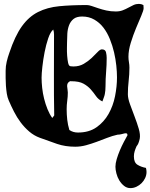

<svg xmlns="http://www.w3.org/2000/svg" viewBox="-20 -747 774 988"><path d="M695 -727Q707 -727 718 -721L719 -705Q719 -694 707 -666Q695 -638 680 -602Q665 -566 653 -527Q641 -488 641 -455Q641 -441 643.5 -427Q646 -413 646 -399Q646 -364 642 -330.5Q638 -297 638 -262Q638 -241 649 -210.5Q660 -180 672.5 -147.5Q685 -115 694 -84.5Q703 -54 699 -33Q693 -5 683 5Q677 18 673 31Q669 44 669 58Q669 89 687 100.5Q705 112 731 117Q734 128 734 138Q734 154 727 169Q720 184 708.5 195.5Q697 207 682 214Q667 221 651 221Q633 221 618.5 209.5Q604 198 594 181.5Q584 165 579 145.5Q574 126 574 111Q574 94 580.5 72Q587 50 596.5 27.5Q606 5 617 -16Q628 -37 636 -51Q636 -59 631.5 -60.5Q627 -62 620.5 -60.5Q614 -59 604.5 -56.5Q595 -54 585 -54Q558 -48 531 -37.5Q504 -27 477 -17Q450 -7 422.5 0.5Q395 8 367 8Q316 8 273.5 -6.5Q231 -21 185 -38Q155 -49 130.5 -70Q106 -91 86.5 -117Q67 -143 52 -172.5Q37 -202 25 -230Q18 -246 15 -265.5Q12 -285 10.5 -305.5Q9 -326 9 -345.5Q9 -365 9 -383Q9 -406 14.5 -429.5Q20 -453 28 -475Q57 -562 92.5 -611.5Q128 -661 175.5 -685Q223 -709 284.5 -715Q346 -721 427 -721Q437 -721 452 -716Q467 -711 486 -704.5Q505 -698 527.5 -693Q550 -688 576 -688Q596 -688 611.5 -694Q627 -700 640.5 -707.5Q654 -715 667 -721Q680 -727 695 -727ZM325 -529Q325 -521 324.5 -501.5Q324 -482 325.5 -461Q327 -440 330.5 -423.5Q334 -407 343 -406L358 -405Q388 -405 411 -418.5Q434 -432 451.5 -448.5Q469 -465 482 -479Q495 -493 504 -493Q522 -493 525.5 -478Q529 -463 529 -449Q529 -413 526 -376.5Q523 -340 523 -304Q523 -291 522 -281.5Q521 -272 519.5 -263.5Q518 -255 514.5 -246Q511 -237 507 -225Q486 -235 474 -252.5Q462 -270 447 -287Q432 -304 409.5 -316.5Q387 -329 346 -329H340Q331 -324 328 -317.5Q325 -311 325.5 -303Q326 -295 327.5 -286.5Q329 -278 329 -271Q329 -250 326 -228.5Q323 -207 323 -185Q323 -158 326 -131Q329 -104 337 -78Q356 -65 381 -65Q438 -65 476.5 -92Q515 -119 538.5 -160.5Q562 -202 572 -252Q582 -302 582 -349Q582 -376 578.5 -409.5Q575 -443 567 -477.5Q559 -512 545.5 -545.5Q532 -579 512.5 -604.5Q493 -630 465.5 -646Q438 -662 403 -662Q374 -662 358.5 -649.5Q343 -637 335.5 -617.5Q328 -598 326.5 -574.5Q325 -551 325 -529ZM194 -347Q194 -323 197 -295Q200 -267 207 -239Q214 -211 224.5 -185Q235 -159 249 -140L259 -153Q257 -258 257.5 -361Q258 -464 258 -569Q258 -583 254 -595Q239 -582 228 -549.5Q217 -517 209.5 -478.5Q202 -440 198 -403.5Q194 -367 194 -347Z"/></svg>

Font: CAT Altenglisch
Style: Regular
Weight: 400
Designer: Peter Wiegel
Foundry: Peter Wiegel, CAT Fonts
Version: Version 1.000